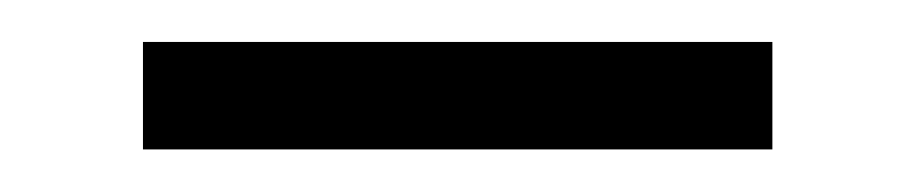

<svg xmlns="http://www.w3.org/2000/svg" viewBox="-20 -303 439 92"><path d="M48.5 -282.9H350.1V-231.4H48.5Z"/></svg>

Font: Arima Thin
Style: Regular
Weight: 100
Designer: Joana Correia and Natanael Gama
Foundry: NDISCOVER
Version: Version 1.101;gftools[0.9.23]